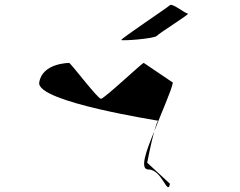

<svg xmlns="http://www.w3.org/2000/svg" viewBox="-20 -954 990 793"><path d="M142 -613C130 -532 644 -455 634 -455C630 -455 624 -436 617 -411C649 -494 690 -585 694 -613L574 -694C575 -702 411 -546 397 -546C383 -546 266 -702 265 -694C265 -694 154 -694 142 -613ZM481 -789C479 -784 618 -794 628 -806C638 -818 768 -898 756 -898C744 -898 690 -944 681 -932C671 -922 483 -797 481 -789ZM588 -282C589 -287 603 -361 617 -411C583 -329 556 -254 593 -254C650 -254 672 -142 682 -195Z"/></svg>

Font: Ampere
Style: SCSuExtIta
Weight: 400
Version: Version 1